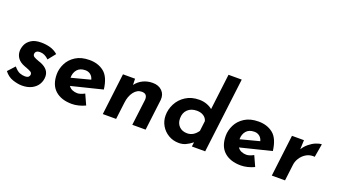

<svg xmlns="http://www.w3.org/2000/svg" viewBox="-66 -1337 3326 1896"><g transform="rotate(20 1596.5 -388.5)"><path d="M14 -75 81 -148Q115 -108 143 -97.5Q171 -87 198 -87Q225 -87 236 -98Q247 -109 247 -124Q247 -141 231.5 -150.5Q216 -160 181 -173L162 -180Q112 -199 88.5 -231.5Q65 -264 65 -305Q65 -337 80 -371.5Q95 -406 133.5 -431Q172 -456 237 -456Q288 -456 332.5 -443.5Q377 -431 414 -399L351 -320Q308 -363 259 -363Q232 -363 220 -352Q208 -341 208 -324Q208 -307 224 -297Q240 -287 274 -275Q291 -270 302 -265Q390 -228 390 -153Q390 -110 368.5 -73Q347 -36 304 -13.5Q261 9 201 9Q158 9 104.5 -8.5Q51 -26 14 -75Z M817 -131 866 -23Q833 -7 796 2Q759 11 726 11Q615 11 551 -46Q487 -103 487 -215Q487 -271 514.5 -327Q542 -383 600 -420Q658 -457 746 -457Q836 -457 898 -408Q960 -359 976 -231L649 -150Q665 -127 689.5 -117Q714 -107 741 -107Q772 -107 817 -131ZM627 -231V-228L826 -280Q818 -312 795 -330Q772 -348 741 -348Q684 -348 655.5 -314Q627 -280 627 -231Z M1539 -327 1499 0H1359L1393 -275Q1395 -306 1381.5 -322.5Q1368 -339 1336 -339Q1288 -339 1253.5 -294Q1219 -249 1211 -178L1189 0H1049L1102 -437H1229L1231 -372Q1260 -412 1306 -435Q1352 -458 1409 -458Q1471 -458 1507.5 -421.5Q1544 -385 1539 -327Z M2222 -789 2125 0H1985L1991 -46Q1954 -17 1921.5 -2.5Q1889 12 1851 12Q1790 12 1741 -17Q1692 -46 1664 -94.5Q1636 -143 1636 -200Q1636 -264 1666.5 -323.5Q1697 -383 1756.5 -421Q1816 -459 1898 -459Q1940 -459 1976 -446Q2012 -433 2037 -412L2083 -789ZM2020 -279Q2012 -311 1983 -330Q1954 -349 1912 -349Q1852 -349 1816 -314.5Q1780 -280 1780 -221Q1780 -169 1811.5 -137.5Q1843 -106 1895 -106Q1962 -106 2007 -172Z M2593 -131 2642 -23Q2609 -7 2572 2Q2535 11 2502 11Q2391 11 2327 -46Q2263 -103 2263 -215Q2263 -271 2290.5 -327Q2318 -383 2376 -420Q2434 -457 2522 -457Q2612 -457 2674 -408Q2736 -359 2752 -231L2425 -150Q2441 -127 2465.5 -117Q2490 -107 2517 -107Q2548 -107 2593 -131ZM2403 -231V-228L2602 -280Q2594 -312 2571 -330Q2548 -348 2517 -348Q2460 -348 2431.5 -314Q2403 -280 2403 -231Z M3000 -340Q3022 -376 3055.5 -403.5Q3089 -431 3123.5 -445Q3158 -459 3184 -459L3160 -319Q3154 -320 3143 -320Q3101 -320 3066.5 -298Q3032 -276 3010.5 -241.5Q2989 -207 2985 -171L2964 0H2825L2878 -437H3004Z"/></g></svg>

Font: Josefin Sans
Style: Bold Italic
Weight: 700
Italic angle: -7°
Designer: Santiago Orozco
Foundry: Typemade
Version: Version 2.000